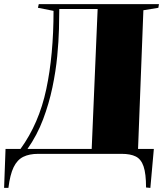

<svg xmlns="http://www.w3.org/2000/svg" viewBox="-21 -750 799 936"><path d="M-1 166 6 -24H79Q169 -148 204.5 -315Q240 -482 240 -697L164 -712L168 -730H754L751 -712L678 -700L652 -24H729L712 166L691 164Q691 97 679 61.5Q667 26 641 13Q615 0 572 0H165Q122 0 92.5 14.5Q63 29 45.5 65Q28 101 20 166ZM113 -24H426L455 -706H268Q268 -669 266.5 -609Q265 -549 258 -476Q251 -403 234.5 -324Q218 -245 189 -168Q160 -91 113 -24Z"/></svg>

Font: Literata 72pt Black
Style: Italic
Weight: 900
Italic angle: -2°
Designer: Latin by Veronika Burian and Jose Scaglione. Greek by Irene Vlachou. Cyrillic by Vera Evstafieva
Foundry: TypeTogether
Version: Version 3.002